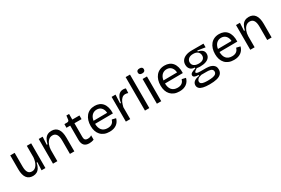

<svg xmlns="http://www.w3.org/2000/svg" viewBox="107 -2005 5093 3475"><g transform="rotate(-30 2653.0 -268.0)"><path d="M245 13Q159 13 115 -47Q71 -107 71 -226V-517H163V-234Q163 -150 189 -109Q215 -68 271 -68Q302 -68 326.5 -83Q351 -98 370 -126Q389 -154 401 -192.5Q413 -231 417 -276V-517H508V-216V0H427L435 -166H420Q407 -104 383.5 -64.5Q360 -25 325 -6Q290 13 245 13Z M666 0V-321V-517H748L739 -353H756Q770 -414 793.5 -453Q817 -492 853 -511Q889 -530 937 -530Q1023 -530 1067.5 -468.5Q1112 -407 1112 -285V0H1020V-277Q1020 -365 992.5 -407Q965 -449 912 -449Q864 -449 830.5 -419Q797 -389 778 -340Q759 -291 757 -234V0Z M1422 10Q1350 10 1315 -29Q1280 -68 1280 -148V-441H1202L1203 -517H1252Q1277 -517 1288.5 -526Q1300 -535 1302 -556L1312 -634H1368V-517H1517V-440H1368V-150Q1368 -110 1386.5 -92.5Q1405 -75 1440 -75Q1459 -75 1479.5 -80Q1500 -85 1520 -100V-9Q1491 2 1466.5 6Q1442 10 1422 10Z M1847 13Q1786 13 1739.5 -5.5Q1693 -24 1661 -59Q1629 -94 1613 -142Q1597 -190 1597 -250Q1597 -311 1613 -362Q1629 -413 1660 -451Q1691 -489 1736 -509.5Q1781 -530 1839 -530Q1890 -530 1932 -513Q1974 -496 2003.5 -460.5Q2033 -425 2048 -371.5Q2063 -318 2060 -246L1654 -243V-305L2005 -308L1974 -266Q1979 -329 1962 -370Q1945 -411 1913.5 -432Q1882 -453 1839 -453Q1793 -453 1758 -429Q1723 -405 1704.5 -360Q1686 -315 1686 -251Q1686 -159 1727 -110.5Q1768 -62 1848 -62Q1880 -62 1903.5 -69.5Q1927 -77 1943.5 -90.5Q1960 -104 1970.5 -122Q1981 -140 1987 -161L2067 -142Q2058 -106 2039.5 -77.5Q2021 -49 1993.5 -29Q1966 -9 1930 2Q1894 13 1847 13Z M2189 0V-280V-517H2271L2263 -337H2280Q2289 -396 2308 -439Q2327 -482 2358.5 -506Q2390 -530 2437 -530Q2447 -530 2460 -528.5Q2473 -527 2490 -521L2485 -426Q2470 -432 2455 -434.5Q2440 -437 2426 -437Q2387 -437 2358.5 -412Q2330 -387 2311 -344.5Q2292 -302 2280 -249V0Z M2588 0V-700H2679V0Z M2837 0V-517H2928V0ZM2883 -607Q2851 -607 2835 -620Q2819 -633 2819 -659Q2819 -685 2835 -698Q2851 -711 2882 -711Q2914 -711 2930 -698Q2946 -685 2946 -659Q2946 -634 2930 -620.5Q2914 -607 2883 -607Z M3308 13Q3247 13 3200.5 -5.5Q3154 -24 3122 -59Q3090 -94 3074 -142Q3058 -190 3058 -250Q3058 -311 3074 -362Q3090 -413 3121 -451Q3152 -489 3197 -509.5Q3242 -530 3300 -530Q3351 -530 3393 -513Q3435 -496 3464.5 -460.5Q3494 -425 3509 -371.5Q3524 -318 3521 -246L3115 -243V-305L3466 -308L3435 -266Q3440 -329 3423 -370Q3406 -411 3374.5 -432Q3343 -453 3300 -453Q3254 -453 3219 -429Q3184 -405 3165.5 -360Q3147 -315 3147 -251Q3147 -159 3188 -110.5Q3229 -62 3309 -62Q3341 -62 3364.5 -69.5Q3388 -77 3404.5 -90.5Q3421 -104 3431.5 -122Q3442 -140 3448 -161L3528 -142Q3519 -106 3500.5 -77.5Q3482 -49 3454.5 -29Q3427 -9 3391 2Q3355 13 3308 13Z M3843 175Q3761 175 3708.5 162.5Q3656 150 3631 124.5Q3606 99 3606 61Q3606 15 3642 -15Q3678 -45 3751 -55V-73Q3698 -73 3671 -86Q3644 -99 3644 -125Q3644 -152 3671 -170.5Q3698 -189 3759 -205V-224Q3698 -225 3666 -260.5Q3634 -296 3634 -353Q3634 -404 3661.5 -441.5Q3689 -479 3741.5 -499.5Q3794 -520 3867 -520H4111V-443L3951 -468V-449Q4009 -437 4040 -408.5Q4071 -380 4071 -332Q4071 -289 4046 -257Q4021 -225 3972.5 -207.5Q3924 -190 3853 -190Q3839 -190 3823.5 -191.5Q3808 -193 3783 -197Q3756 -180 3739.5 -166Q3723 -152 3723 -141Q3723 -130 3738.5 -123.5Q3754 -117 3776 -115Q3798 -113 3817 -113H3934Q3954 -113 3984.5 -109Q4015 -105 4045.5 -92Q4076 -79 4097 -52Q4118 -25 4118 23Q4118 77 4086 111Q4054 145 3993 160Q3932 175 3843 175ZM3845 100Q3911 100 3953 91.5Q3995 83 4014.5 65Q4034 47 4034 19Q4034 -7 4020.5 -21.5Q4007 -36 3987 -42Q3967 -48 3947 -49.5Q3927 -51 3913 -51H3796Q3738 -38 3716 -15Q3694 8 3694 34Q3694 62 3714 76Q3734 90 3768.5 95Q3803 100 3845 100ZM3857 -249Q3920 -249 3952 -275Q3984 -301 3984 -345Q3984 -392 3951.5 -422.5Q3919 -453 3854 -453Q3791 -453 3757.5 -424Q3724 -395 3724 -349Q3724 -319 3739.5 -296.5Q3755 -274 3784.5 -261.5Q3814 -249 3857 -249Z M4447 13Q4386 13 4339.5 -5.5Q4293 -24 4261 -59Q4229 -94 4213 -142Q4197 -190 4197 -250Q4197 -311 4213 -362Q4229 -413 4260 -451Q4291 -489 4336 -509.5Q4381 -530 4439 -530Q4490 -530 4532 -513Q4574 -496 4603.5 -460.5Q4633 -425 4648 -371.5Q4663 -318 4660 -246L4254 -243V-305L4605 -308L4574 -266Q4579 -329 4562 -370Q4545 -411 4513.5 -432Q4482 -453 4439 -453Q4393 -453 4358 -429Q4323 -405 4304.5 -360Q4286 -315 4286 -251Q4286 -159 4327 -110.5Q4368 -62 4448 -62Q4480 -62 4503.5 -69.5Q4527 -77 4543.5 -90.5Q4560 -104 4570.5 -122Q4581 -140 4587 -161L4667 -142Q4658 -106 4639.5 -77.5Q4621 -49 4593.5 -29Q4566 -9 4530 2Q4494 13 4447 13Z M4789 0V-321V-517H4871L4862 -353H4879Q4893 -414 4916.5 -453Q4940 -492 4976 -511Q5012 -530 5060 -530Q5146 -530 5190.5 -468.5Q5235 -407 5235 -285V0H5143V-277Q5143 -365 5115.5 -407Q5088 -449 5035 -449Q4987 -449 4953.5 -419Q4920 -389 4901 -340Q4882 -291 4880 -234V0Z"/></g></svg>

Font: Bricolage Grotesque
Style: Regular
Weight: 400
Designer: Mathieu Triay
Foundry: Atelier Triay
Version: Version 1.001;gftools[0.9.33.dev8+g029e19f]